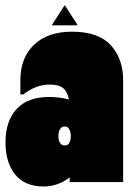

<svg xmlns="http://www.w3.org/2000/svg" viewBox="-20 -661 467 697"><path d="M427 -370V0H233V-17Q189 16 139 16Q70 16 35 -27.5Q0 -71 0 -144Q0 -222 40.5 -265.5Q81 -309 158 -309Q196 -309 230 -300Q225 -328 209.5 -341Q194 -354 160 -354Q111 -354 64 -318H54V-370Q54 -451 103.5 -498.5Q153 -546 241 -546Q337 -546 382 -497Q427 -448 427 -370ZM237 -167Q237 -181 231.5 -191.5Q226 -202 215 -202Q203 -202 197.5 -191.5Q192 -181 192 -166Q192 -153 197.5 -143Q203 -133 215 -133Q227 -133 232 -143Q237 -153 237 -167ZM261 -571 260 -569H170L169 -571L214 -641H216Z"/></svg>

Font: FFF_tuoi-tre Text
Style: Regular
Weight: 700
Designer: bBox Type GmbH
Foundry: bBox Type GmbH
Version: Version 1.001